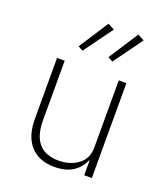

<svg xmlns="http://www.w3.org/2000/svg" viewBox="-141 -858 841 968"><g transform="rotate(20 279.5 -374.0)"><path d="M89 -182V-509H130V-190Q130 -25 273 -25Q334 -25 377 -57Q420 -89 420 -149V-509H461V0H420V-79H417Q401 -39 363.5 -13.5Q326 12 263 12Q180 12 134.5 -38.5Q89 -89 89 -182ZM309 -741 197 -587 171 -601 274 -760ZM469 -741 357 -587 331 -601 434 -760Z"/></g></svg>

Font: Anuphan ExtraLight
Style: Regular
Weight: 200
Designer: Cadson Demak
Version: Version 3.001